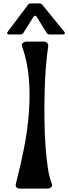

<svg xmlns="http://www.w3.org/2000/svg" viewBox="-20 -1116 404 1136"><path d="M74 -29Q101 -132 122 -239Q143 -346 151 -450.5Q159 -555 150.5 -654.5Q142 -754 110 -844Q106 -855 116 -862.5Q126 -870 140 -870H237Q251 -870 259 -862Q267 -854 265 -840Q257 -789 251.5 -719Q246 -649 244 -570Q242 -491 243 -409.5Q244 -328 249 -255Q254 -182 263 -123Q272 -64 286 -31Q292 -16 282.5 -8Q273 0 259 0H102Q87 0 78.5 -7Q70 -14 74 -29ZM145 -1087Q152 -1096 163 -1096H213Q223 -1096 231 -1087L359 -930Q366 -922 363 -917Q360 -912 350 -912H274Q262 -912 256 -922L198 -1015Q187 -1031 177 -1015L119 -922Q113 -912 101 -912H36Q14 -912 27 -930Z"/></svg>

Font: OpenDyslexic 3
Style: Regular
Weight: 400
Designer: Abelardo Gonzalez
Version: Version 1.000;PS 001.001;hotconv 1.0.56